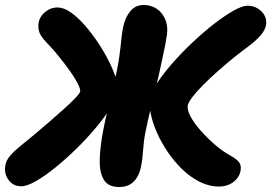

<svg xmlns="http://www.w3.org/2000/svg" viewBox="-48 -736 1089 771"><path d="M831 13Q791 13 753.5 -6Q716 -25 683.5 -56.5Q651 -88 625 -126.5Q599 -165 581.5 -205Q564 -245 557 -281Q550 -317 555 -342Q560 -368 584.5 -405Q609 -442 646 -484Q683 -526 726 -566.5Q769 -607 811.5 -640Q854 -673 889.5 -693Q925 -713 946 -713Q969 -713 987 -702Q1005 -691 1014.5 -673.5Q1024 -656 1020 -634Q1016 -614 998.5 -594Q981 -574 955 -554Q925 -532 892 -505.5Q859 -479 827 -450.5Q795 -422 768.5 -395.5Q742 -369 725.5 -347.5Q709 -326 706 -313Q703 -295 717 -268.5Q731 -242 757 -212.5Q783 -183 814 -156Q845 -129 876 -112Q899 -99 909 -88Q919 -77 919 -63Q919 -31 894 -9Q869 13 831 13ZM37 12Q4 12 -14.5 -14.5Q-33 -41 -26 -74Q-23 -91 -9.5 -108Q4 -125 32 -148Q57 -168 88 -194Q119 -220 151.5 -248Q184 -276 211.5 -301Q239 -326 256 -344Q273 -362 274 -369Q275 -377 267 -394.5Q259 -412 244 -434.5Q229 -457 211 -480.5Q193 -504 174.5 -526Q156 -548 141 -563Q126 -578 116 -594Q106 -610 106 -631Q106 -663 129.5 -684.5Q153 -706 183 -706Q208 -706 236 -686.5Q264 -667 292.5 -634.5Q321 -602 346.5 -563.5Q372 -525 391 -486.5Q410 -448 419.5 -416Q429 -384 425 -366Q420 -340 396 -302.5Q372 -265 336 -222Q300 -179 258 -138Q216 -97 174 -63Q132 -29 96 -8.5Q60 12 37 12ZM431 15Q386 15 368.5 -15Q351 -45 352.5 -96Q354 -147 366 -210Q370 -231 375 -254.5Q380 -278 386 -302.5Q392 -327 398.5 -354Q405 -381 412 -410Q421 -448 426.5 -480Q432 -512 435 -539.5Q438 -567 440.5 -589Q443 -611 447 -629Q454 -664 474.5 -690Q495 -716 529 -716Q559 -716 582.5 -700Q606 -684 617.5 -653Q629 -622 619 -576Q618 -567 613 -543.5Q608 -520 602 -491.5Q596 -463 590.5 -438Q585 -413 582 -402Q568 -344 556 -295Q544 -246 536 -205Q529 -170 526.5 -132Q524 -94 518 -66Q513 -41 501.5 -22.5Q490 -4 472.5 5.5Q455 15 431 15Z"/></svg>

Font: Shantell Sans ExtraBold
Style: Italic
Weight: 800
Italic angle: -11°
Designer: Stephen Nixon, Anya Danilova, Shantell Martin
Foundry: Arrow Type
Version: Version 1.011;[c5ecc13dd]